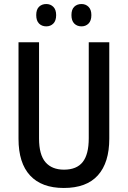

<svg xmlns="http://www.w3.org/2000/svg" viewBox="-20 -924 635 954"><path d="M523 -235Q523 -116 466.5 -53Q410 10 297 10Q187 10 129.5 -52Q72 -114 72 -234V-714H174V-236Q174 -155 206 -118Q238 -81 298 -81Q361 -81 391 -119Q421 -157 421 -237V-714H523ZM160 -849Q160 -877 174 -890.5Q188 -904 210 -904Q231 -904 245 -890Q259 -876 259 -849Q259 -821 245 -807Q231 -793 210 -793Q188 -793 174 -807Q160 -821 160 -849ZM335 -849Q335 -877 349 -890.5Q363 -904 385 -904Q406 -904 420 -890Q434 -876 434 -849Q434 -821 420 -807Q406 -793 385 -793Q363 -793 349 -807Q335 -821 335 -849Z"/></svg>

Font: Noto Sans Condensed Medium
Style: Regular
Weight: 500
Width: 3
Designer: Monotype Design Team
Foundry: Monotype Imaging Inc.
Version: Version 2.013; ttfautohint (v1.8.4.7-5d5b)